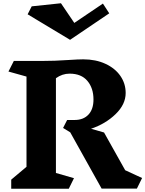

<svg xmlns="http://www.w3.org/2000/svg" viewBox="-20 -1160 894 1181"><path d="M822 0H605L412 -346L368 -373L393 -422H439Q493 -422 524 -455Q555 -488 555 -548Q555 -618 517.5 -662.5Q480 -707 408 -707Q363 -707 324 -679V-96L435 -64L403 1H49V-55L143 -134V-689L32 -720L65 -785H231Q318 -785 402 -791Q462 -795 492 -795Q569 -795 628.5 -767.5Q688 -740 720.5 -693Q753 -646 753 -588Q753 -518 691 -458Q629 -398 540 -368L620 -345L750 -113L854 -65ZM411 -915 150 -1072 175 -1121 355 -1140 437 -1019 613 -1138 652 -1078Z"/></svg>

Font: Inknut Antiqua
Style: Bold
Weight: 700
Designer: Claus Eggers Sørensen
Foundry: Claus Eggers Sørensen
Version: Version 1.003; ttfautohint (v1.8.2) -l 8 -r 50 -G 200 -x 14 